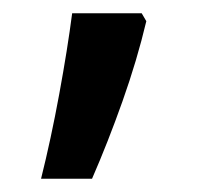

<svg xmlns="http://www.w3.org/2000/svg" viewBox="-20 -144 308 290"><path d="M42 126Q57 66 69.5 -2Q82 -70 89 -124H194L201 -112Q187 -53 165 9Q143 71 119 126Z"/></svg>

Font: Noto Sans Gurmukhi UI SemiCondensed Medium
Style: Regular
Weight: 500
Width: 4
Designer: Jelle Bosma - Monotype Design Team
Foundry: Monotype Imaging Inc.
Version: Version 2.004; ttfautohint (v1.8.4.7-5d5b)